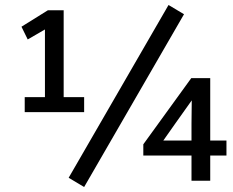

<svg xmlns="http://www.w3.org/2000/svg" viewBox="-20 -721 935 769"><path d="M655 -701 717 -664 317 28 255 -9ZM317 -332V-272H79V-332H160V-603L91 -563L66 -614L172 -680H235V-332ZM887 -158V-98H822V3H747V-98H554V-143L746 -408H747H822V-158ZM634 -158H747V-226L748 -319L684 -229Z"/></svg>

Font: Martel Sans
Style: Regular
Weight: 400
Designer: Dan Reynolds and Mathieu Réguer
Foundry: Dan Reynolds and Mathieu Réguer
Version: Version 1.001;PS 001.001;hotconv 1.0.70;makeotf.lib2.5.58329